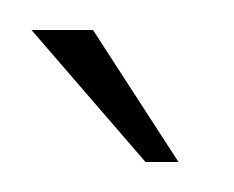

<svg xmlns="http://www.w3.org/2000/svg" viewBox="-20 -653 156 128"><path d="M77 -545 1 -633H42L99 -545Z"/></svg>

Font: Alumni Sans Thin ExtraLight
Style: Regular
Weight: 250
Version: Version 1.018